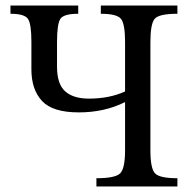

<svg xmlns="http://www.w3.org/2000/svg" viewBox="-20 -677 690 697"><path d="M434 -345V-525Q434 -588 420 -607.5Q406 -627 346 -627V-657H624V-627Q556 -627 541 -608Q526 -589 526 -525V-131Q526 -66 542.5 -48Q559 -30 624 -30V0H330V-30Q398 -30 416 -47.5Q434 -65 434 -131V-306H433Q359 -269 266 -269Q171 -269 132.5 -310.5Q94 -352 94 -425V-525Q94 -590 81.5 -608.5Q69 -627 18 -627V-657H264V-627Q212 -627 199.5 -609Q187 -591 187 -524V-435Q187 -372 216.5 -345.5Q246 -319 303 -319Q377 -319 434 -345Z"/></svg>

Font: myMathFont
Style: Regular
Weight: 400
Designer: Ross Mills, John Hudson & Paul Hanslow, Tiro Typeworks Ltd; with prior portions MicroPress Inc., and Coen Hoffman. Math 
Foundry: Tiro Typeworks Ltd
Version: Version 2.13 b171